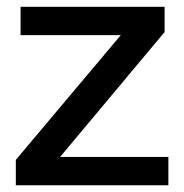

<svg xmlns="http://www.w3.org/2000/svg" viewBox="-20 -549 546 569"><path d="M26.9 0V-75.2L337.9 -444.8H41V-528.8H467.8V-454.1L158.2 -84H479V0Z"/></svg>

Font: Lumene Sans Medium
Style: Regular
Weight: 500
Designer: Deni Anggara
Version: Version 1.003;Glyphs 3.1.2 (3151)